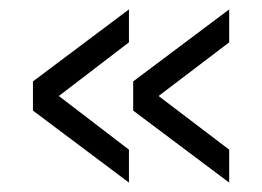

<svg xmlns="http://www.w3.org/2000/svg" viewBox="-20 -544 557 408"><path d="M254 -156 50 -309V-371L254 -524V-454L105 -340L254 -226ZM467 -156 263 -309V-371L467 -524V-454L317 -340L467 -226Z"/></svg>

Font: Tanohe Sans
Style: Regular
Weight: 400
Designer: Village Type and Design LLC & Cristiano Sobral
Foundry: Cooper Hewitt Smithsonian Design Museum
Version: Version 1.00;September 29, 2021;FontCreator 13.0.0.2655 64-b